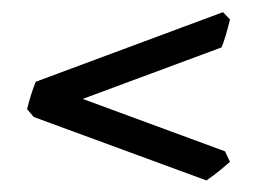

<svg xmlns="http://www.w3.org/2000/svg" viewBox="-20 -411 431 322"><path d="M365.7 -378.4Q358.4 -348.1 351.6 -331.5L118.7 -245.1L357.4 -157.2L365.7 -139.6Q359.9 -134.8 349.9 -126.2Q339.8 -117.7 326.2 -108.4L36.6 -214.8L25.4 -228Q28.3 -240.2 32.5 -253.2Q36.6 -266.1 40 -273.9L354 -390.6Z"/></svg>

Font: Namdhinggo Medium
Style: Regular
Weight: 500
Designer: Victor Gaultney
Foundry: SIL International
Version: Version 3.001